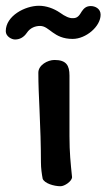

<svg xmlns="http://www.w3.org/2000/svg" viewBox="-57 -642 369 666"><path d="M-37 -534C-37 -515 -16 -505 -5 -505C11 -505 25 -512 36 -528C48 -546 66 -552 82 -552C115 -552 128 -507 195 -507C241 -507 292 -550 292 -591C292 -612 273 -621 258 -621C242 -621 234 -613 227 -603C220 -592 214 -579 197 -579C184 -578 169 -585 151 -598C129 -613 103 -622 78 -622C30 -622 -37 -587 -37 -534ZM184 -380V-199V-170C184 -112 188 -76 193 -27C192 -13 167 4 153 4C130 4 97 -6 91 -22C88 -38 85 -58 85 -79C85 -131 83 -202 80 -263C78 -308 76 -348 76 -390C76 -416 108 -434 132 -434C173 -434 184 -415 184 -380Z"/></svg>

Font: Itim
Style: Regular
Weight: 400
Designer: CadsonDemak Team
Foundry: Pablo Impallari
Version: Version 1.002;PS 001.002;hotconv 1.0.88;makeotf.lib2.5.64775